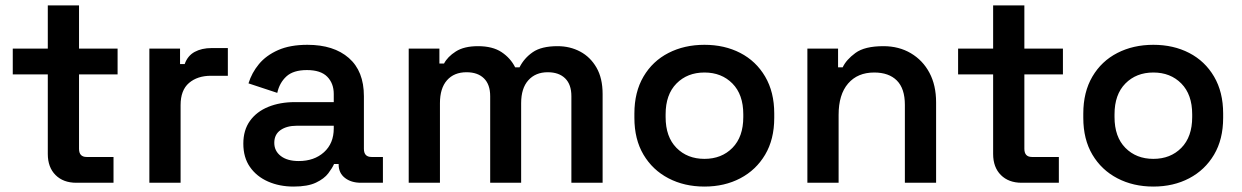

<svg xmlns="http://www.w3.org/2000/svg" viewBox="-20 -673 4573 707"><path d="M261 0Q213 0 184.5 -28.5Q156 -57 156 -106V-399H27V-494H156V-653H271V-494H413V-399H271V-125Q271 -95 299 -95H398V0Z M530 0V-494H643V-437H660Q671 -468 697 -482Q723 -496 759 -496H819V-394H757Q707 -394 676 -367.5Q645 -341 645 -286V0Z M1061 14Q1009 14 967 -4.5Q925 -23 900.5 -58Q876 -93 876 -144Q876 -194 900.5 -228Q925 -262 968 -279.5Q1011 -297 1066 -297H1209V-327Q1209 -366 1185 -390.5Q1161 -415 1110 -415Q1060 -415 1034.5 -391.5Q1009 -368 1001 -331L895 -366Q907 -405 933.5 -437Q960 -469 1004 -488.5Q1048 -508 1112 -508Q1209 -508 1264.5 -459.5Q1320 -411 1320 -319V-125Q1320 -95 1348 -95H1390V0H1309Q1273 0 1250 -18Q1227 -36 1227 -67V-69H1210Q1204 -55 1189 -35Q1174 -15 1143.5 -0.5Q1113 14 1061 14ZM1080 -80Q1137 -80 1173 -112.5Q1209 -145 1209 -200V-210H1073Q1036 -210 1013 -194Q990 -178 990 -147Q990 -117 1014 -98.5Q1038 -80 1080 -80Z M1485 0V-494H1598V-439H1615Q1628 -464 1658.5 -483.5Q1689 -503 1740 -503Q1794 -503 1827 -481Q1860 -459 1877 -425H1893Q1910 -459 1942 -481Q1974 -503 2033 -503Q2079 -503 2116.5 -483Q2154 -463 2176.5 -424Q2199 -385 2199 -327V0H2084V-319Q2084 -362 2061 -384.5Q2038 -407 1997 -407Q1952 -407 1925.5 -377.5Q1899 -348 1899 -293V0H1785V-319Q1785 -362 1762 -384.5Q1739 -407 1698 -407Q1652 -407 1626 -377.5Q1600 -348 1600 -293V0Z M2574 14Q2500 14 2441.5 -16.5Q2383 -47 2349.5 -103.5Q2316 -160 2316 -239V-255Q2316 -334 2349.5 -391Q2383 -448 2441.5 -478Q2500 -508 2574 -508Q2648 -508 2706 -478Q2764 -448 2797.5 -391Q2831 -334 2831 -255V-239Q2831 -160 2797.5 -103.5Q2764 -47 2706 -16.5Q2648 14 2574 14ZM2574 -88Q2637 -88 2677 -128.5Q2717 -169 2717 -242V-252Q2717 -325 2677 -365.5Q2637 -406 2574 -406Q2511 -406 2471 -365.5Q2431 -325 2431 -252V-242Q2431 -169 2471 -128.5Q2511 -88 2574 -88Z M2953 0V-494H3066V-425H3083Q3096 -453 3130 -478Q3164 -503 3233 -503Q3290 -503 3334 -477Q3378 -451 3402.5 -405Q3427 -359 3427 -296V0H3312V-287Q3312 -347 3282.5 -376.5Q3253 -406 3199 -406Q3138 -406 3103 -365.5Q3068 -325 3068 -250V0Z M3742 0Q3694 0 3665.5 -28.5Q3637 -57 3637 -106V-399H3508V-494H3637V-653H3752V-494H3894V-399H3752V-125Q3752 -95 3780 -95H3879V0Z M4227 14Q4153 14 4094.5 -16.5Q4036 -47 4002.5 -103.5Q3969 -160 3969 -239V-255Q3969 -334 4002.5 -391Q4036 -448 4094.5 -478Q4153 -508 4227 -508Q4301 -508 4359 -478Q4417 -448 4450.5 -391Q4484 -334 4484 -255V-239Q4484 -160 4450.5 -103.5Q4417 -47 4359 -16.5Q4301 14 4227 14ZM4227 -88Q4290 -88 4330 -128.5Q4370 -169 4370 -242V-252Q4370 -325 4330 -365.5Q4290 -406 4227 -406Q4164 -406 4124 -365.5Q4084 -325 4084 -252V-242Q4084 -169 4124 -128.5Q4164 -88 4227 -88Z"/></svg>

Font: Space Grotesk Light SemiBold
Style: Regular
Weight: 600
Version: Version 2.000